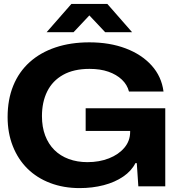

<svg xmlns="http://www.w3.org/2000/svg" viewBox="-20 -955 903 984"><path d="M388 9Q306 9 237.5 -17Q169 -43 120.5 -91Q72 -139 45.5 -206.5Q19 -274 19 -355Q19 -445 48 -516Q77 -587 132 -636.5Q187 -686 264.5 -712Q342 -738 438 -738Q542 -738 624 -707Q706 -676 757 -619.5Q808 -563 818 -486H641Q632 -521 604.5 -547Q577 -573 535.5 -587.5Q494 -602 439 -602Q358 -602 303.5 -571.5Q249 -541 222 -486.5Q195 -432 195 -360Q195 -304 211.5 -260.5Q228 -217 258.5 -186.5Q289 -156 332.5 -140Q376 -124 428 -124Q489 -124 538.5 -143.5Q588 -163 617.5 -198Q647 -233 647 -279V-312L672 -284H419V-400H827V0H689L681 -119H674Q654 -79 611.5 -50Q569 -21 511.5 -6Q454 9 388 9ZM219 -790 346 -935H530L657 -790H519L438 -876L357 -790Z"/></svg>

Font: Mona Sans Expanded
Style: Bold
Weight: 700
Width: 7
Designer: Deni Anggara
Foundry: GitHub
Version: Version 2.000